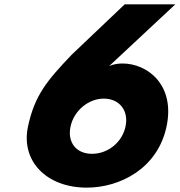

<svg xmlns="http://www.w3.org/2000/svg" viewBox="-20 -845 823 880"><path d="M783.4 -825H551.4L308.3 -594C197.4 -477 139.1 -410 108.3 -265C74.7 -107 192.8 15 377.8 15C526.8 15 701.9 -70 743.3 -265C784.1 -457 654.8 -554 541.8 -554C503.8 -554 480.2 -542 480.2 -542ZM303.3 -265C319.1 -339 386.5 -393 455.5 -393C526.5 -393 571.1 -339 555.3 -265C540 -193 474.8 -140 401.8 -140C328.8 -140 288 -193 303.3 -265Z"/></svg>

Font: Hussar Nova
Style: 76
Weight: 700
Foundry: Cannot Into Space Fonts
Version: Version 0.99